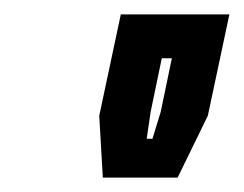

<svg xmlns="http://www.w3.org/2000/svg" viewBox="-20 -720 339 267"><path d="M123 -473 118 -559 148 -700H299L269 -559L227 -473ZM184 -527H192L203.5 -564.5L219 -639H205L189.5 -564.5Z"/></svg>

Font: Tourney
Style: Bold Italic
Weight: 700
Italic angle: -12°
Version: Version 1.015